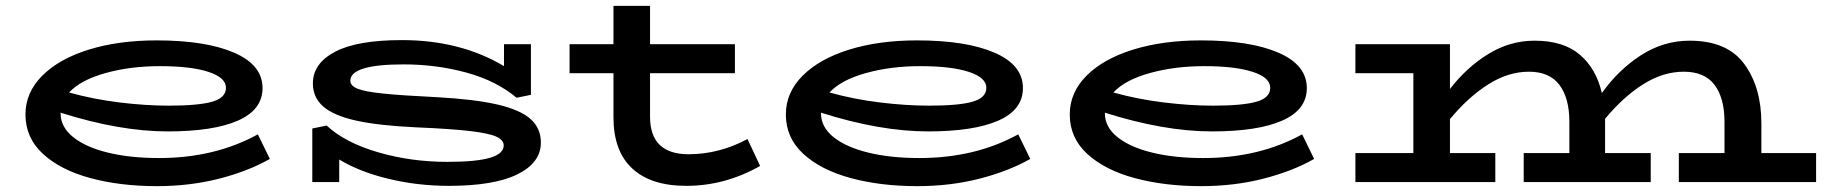

<svg xmlns="http://www.w3.org/2000/svg" viewBox="-20 -622 6231 656"><path d="M902 -79Q828 -37 728.5 -11.5Q629 14 516 14Q391 14 289 -13.5Q187 -41 127 -96Q67 -151 67 -231Q67 -306 124.5 -363.5Q182 -421 283.5 -452.5Q385 -484 515 -484Q683 -484 780 -442Q877 -400 877 -321Q877 -247 793 -210Q709 -173 553 -173Q389 -173 187 -237V-235Q187 -188 230 -153.5Q273 -119 349 -100.5Q425 -82 523 -82Q714 -82 861 -163ZM216 -306Q298 -283 388 -272Q478 -261 556 -261Q658 -261 705 -274.5Q752 -288 752 -322Q752 -357 692 -376.5Q632 -396 526 -396Q426 -396 341 -372.5Q256 -349 216 -306Z M1828 -135Q1828 -66 1748 -26.5Q1668 13 1514 13Q1407 13 1307.5 -11Q1208 -35 1139 -77V0H1047V-183L1096 -193Q1160 -134 1272.5 -101.5Q1385 -69 1508 -69Q1608 -69 1654.5 -83Q1701 -97 1701 -125Q1701 -144 1675 -155.5Q1649 -167 1584 -174.5Q1519 -182 1400 -187Q1273 -193 1196.5 -210Q1120 -227 1084.5 -258Q1049 -289 1049 -337Q1049 -405 1124.5 -445Q1200 -485 1353 -485Q1553 -485 1702 -396V-471H1794V-298L1745 -288Q1676 -346 1573.5 -374Q1471 -402 1359 -402Q1177 -402 1177 -346Q1177 -329 1201.5 -319Q1226 -309 1287.5 -302.5Q1349 -296 1472 -290Q1601 -283 1679 -265Q1757 -247 1792.5 -215.5Q1828 -184 1828 -135Z M2577 -55Q2457 13 2325 13Q2204 13 2140 -46.5Q2076 -106 2076 -221V-372H1926V-471H2076V-602H2201V-471H2491V-372H2201V-223Q2201 -95 2333 -95Q2437 -95 2534 -147Z M3500 -79Q3426 -37 3326.5 -11.5Q3227 14 3114 14Q2989 14 2887 -13.5Q2785 -41 2725 -96Q2665 -151 2665 -231Q2665 -306 2722.5 -363.5Q2780 -421 2881.5 -452.5Q2983 -484 3113 -484Q3281 -484 3378 -442Q3475 -400 3475 -321Q3475 -247 3391 -210Q3307 -173 3151 -173Q2987 -173 2785 -237V-235Q2785 -188 2828 -153.5Q2871 -119 2947 -100.5Q3023 -82 3121 -82Q3312 -82 3459 -163ZM2814 -306Q2896 -283 2986 -272Q3076 -261 3154 -261Q3256 -261 3303 -274.5Q3350 -288 3350 -322Q3350 -357 3290 -376.5Q3230 -396 3124 -396Q3024 -396 2939 -372.5Q2854 -349 2814 -306Z M4470 -79Q4396 -37 4296.5 -11.5Q4197 14 4084 14Q3959 14 3857 -13.5Q3755 -41 3695 -96Q3635 -151 3635 -231Q3635 -306 3692.5 -363.5Q3750 -421 3851.5 -452.5Q3953 -484 4083 -484Q4251 -484 4348 -442Q4445 -400 4445 -321Q4445 -247 4361 -210Q4277 -173 4121 -173Q3957 -173 3755 -237V-235Q3755 -188 3798 -153.5Q3841 -119 3917 -100.5Q3993 -82 4091 -82Q4282 -82 4429 -163ZM3784 -306Q3866 -283 3956 -272Q4046 -261 4124 -261Q4226 -261 4273 -274.5Q4320 -288 4320 -322Q4320 -357 4260 -376.5Q4200 -396 4094 -396Q3994 -396 3909 -372.5Q3824 -349 3784 -306Z M6185 -99V0H5716V-99H5872V-206Q5872 -287 5838 -332Q5804 -377 5733 -377Q5662 -377 5594 -334Q5526 -291 5464 -216V-201V-99H5620V0H5186V-99H5342V-206Q5342 -287 5308 -332Q5274 -377 5204 -377Q5133 -377 5064.5 -333.5Q4996 -290 4934 -215V-99H5089V0H4611V-99H4809V-372H4611V-471H4934V-318Q4991 -392 5065 -437.5Q5139 -483 5223 -483Q5322 -483 5378 -435Q5434 -387 5453 -304Q5510 -384 5587 -433.5Q5664 -483 5753 -483Q5881 -483 5939.5 -403.5Q5998 -324 5998 -201V-99Z"/></svg>

Font: BioRhyme Expanded
Style: Bold
Weight: 700
Width: 7
Designer: Aoife Mooney
Foundry: Aoife Mooney Type
Version: Version 1.000